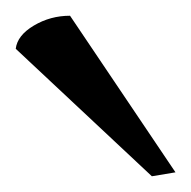

<svg xmlns="http://www.w3.org/2000/svg" viewBox="-161 -742 243 244"><path d="M32 -518 -141 -680Q-139 -697 -118 -709.5Q-97 -722 -72 -722L62 -523Z"/></svg>

Font: Average
Style: Regular
Weight: 400
Designer: Eduardo Tunni
Foundry: Eduardo Rodriguez Tunni
Version: Version 1.003; ttfautohint (v1.8.4.7-5d5b)